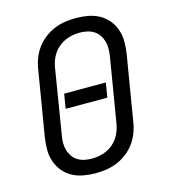

<svg xmlns="http://www.w3.org/2000/svg" viewBox="-111 -832 823 930"><g transform="rotate(-15 300.0 -367.5)"><path d="M254 8Q223 8 193 2.5Q163 -3 137.5 -17Q112 -31 93.5 -53.5Q75 -76 65.5 -104Q56 -132 56 -162.5Q56 -193 61 -225L115 -550Q119 -577 129 -603.5Q139 -630 156 -653.5Q173 -677 196.5 -695Q220 -713 246.5 -724Q273 -735 300.5 -739Q328 -743 355 -743Q355 -743 355 -743Q355 -743 355 -743Q386 -743 416 -737.5Q446 -732 471.5 -718Q497 -704 515.5 -681.5Q534 -659 543.5 -631Q553 -603 553 -572.5Q553 -542 548 -510L494 -185Q490 -158 480 -131.5Q470 -105 453 -81.5Q436 -58 412.5 -40Q389 -22 362.5 -11Q336 0 308.5 4Q281 8 254 8Q254 8 254 8Q254 8 254 8ZM255 -65Q273 -65 291.5 -68.5Q310 -72 327.5 -79.5Q345 -87 360 -99.5Q375 -112 386 -128Q397 -144 403.5 -161.5Q410 -179 413 -197L467 -522Q470 -542 470 -560.5Q470 -579 465 -596.5Q460 -614 450 -628.5Q440 -643 425 -652.5Q410 -662 391.5 -666Q373 -670 354 -670Q336 -670 317.5 -666.5Q299 -663 282 -655.5Q265 -648 249.5 -635.5Q234 -623 223 -607Q212 -591 205.5 -573.5Q199 -556 196 -538L143 -213Q139 -193 139 -174.5Q139 -156 144 -138.5Q149 -121 159 -106.5Q169 -92 184 -82.5Q199 -73 217.5 -69Q236 -65 255 -65ZM194 -331 206 -404H415L403 -331Z"/></g></svg>

Font: Iosevka SS04 Extended
Style: Italic
Weight: 400
Width: 7
Italic angle: -9°
Monospace: yes
Designer: Belleve Invis
Foundry: Belleve Invis
Version: Version 19.0.0; ttfautohint (v1.8.4)